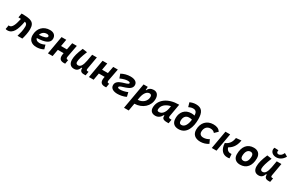

<svg xmlns="http://www.w3.org/2000/svg" viewBox="221 -2661 7169 4751"><g transform="rotate(30 3805.5 -285.5)"><path d="M331.5 0H469.7C495.1 -85.9 521 -198.7 521 -293.9C521 -504.4 401.9 -527.3 143.6 -527.3L123 -406.2C133.8 -406.2 144.5 -405.8 154.3 -405.8C168.9 -405.3 182.1 -405.3 194.8 -404.8L185.1 -358.9C158.7 -237.3 114.3 -110.8 33.7 -110.8C22.5 -110.8 22.5 -113.8 13.2 -116.2L-7.3 0C7.3 7.3 23.9 9.8 43.9 9.8C203.1 9.8 267.6 -148.9 312.5 -383.8L314.5 -394C362.8 -381.8 384.8 -355.5 384.8 -295.4C384.8 -183.1 357.4 -94.2 331.5 0Z M887.7 -115.7C823.7 -115.7 781.7 -143.6 771 -191.4C1006.8 -197.8 1131.8 -253.4 1131.8 -376C1131.8 -471.2 1068.4 -527.3 961.4 -527.3C772 -527.3 645.5 -396.5 645.5 -199.7C645.5 -67.9 730.5 9.8 873.5 9.8C938 9.8 1011.7 -4.4 1073.7 -41L1040 -156.7C990.7 -130.9 934.6 -115.7 887.7 -115.7ZM778.3 -284.7C800.3 -359.4 859.4 -406.2 938 -406.2C978.5 -406.2 1001.5 -391.1 1001.5 -365.7C1001.5 -320.3 919.4 -291 778.3 -284.7Z M1200.2 0H1334.5L1369.6 -198.2H1535.2L1531.2 -178.2C1506.8 -49.8 1547.4 9.8 1655.8 9.8C1672.4 9.8 1685.5 9.3 1697.8 8.3L1717.8 -107.4C1711.4 -106.4 1705.6 -106 1700.2 -106C1666 -106 1653.8 -128.4 1663.1 -176.8L1727.5 -517.6H1595.7L1558.1 -319.8H1391.1L1425.8 -517.6H1291.5Z M1944.8 10.3C2033.2 10.3 2069.3 -34.7 2097.2 -109.4H2117.7C2111.8 -32.7 2147.9 4.9 2226.6 4.9H2279.8L2299.3 -106.9H2275.9C2239.7 -106.9 2230.5 -120.6 2238.3 -166.5L2299.8 -517.6H2166L2131.8 -325.2V-325.7C2105.5 -189.5 2063.5 -115.2 1991.2 -115.2C1951.7 -115.2 1929.2 -137.7 1929.2 -176.8C1929.2 -246.1 1958 -345.2 2023.9 -508.3L1891.1 -527.3C1822.8 -367.7 1793.9 -259.3 1793.9 -164.6C1793.9 -53.7 1848.6 10.3 1944.8 10.3Z M2372.1 0H2506.3L2541.5 -198.2H2707L2703.1 -178.2C2678.7 -49.8 2719.2 9.8 2827.6 9.8C2844.2 9.8 2857.4 9.3 2869.6 8.3L2889.6 -107.4C2883.3 -106.4 2877.4 -106 2872.1 -106C2837.9 -106 2825.7 -128.4 2835 -176.8L2899.4 -517.6H2767.6L2730 -319.8H2563L2597.7 -517.6H2463.4Z M3186.5 9.8C3244.6 9.8 3356.4 -2.4 3431.6 -46.9L3402.8 -164.1C3334.5 -132.8 3253.9 -115.7 3195.8 -115.7C3146.5 -115.7 3124 -127.9 3124 -147.5C3124 -222.7 3459 -208.5 3459 -392.6C3459 -475.1 3391.1 -527.3 3260.3 -527.3C3170.9 -527.3 3077.1 -502.9 3001.5 -460L3042.5 -345.7C3135.7 -386.7 3199.2 -401.9 3251.5 -401.9C3298.8 -401.9 3319.8 -389.6 3319.8 -371.1C3319.8 -296.4 2987.8 -317.4 2987.8 -128.4C2987.8 -22.9 3091.3 9.8 3186.5 9.8Z M3638.7 224.6 3676.3 9.8C3903.3 4.9 4072.8 -148.9 4072.8 -351.6C4072.8 -463.9 4019 -527.3 3925.8 -527.3C3848.1 -527.3 3787.6 -490.2 3761.7 -424.3H3749L3754.4 -517.6H3634.8L3504.4 224.6ZM3698.7 -115.7 3711.4 -189.9C3739.7 -338.4 3810.5 -401.9 3876 -401.9C3915 -401.9 3937.5 -377.9 3937.5 -335C3937.5 -212.4 3835.4 -119.1 3698.7 -115.7Z M4270.5 10.3C4346.2 10.3 4409.2 -32.2 4448.7 -109.4H4466.8C4460.4 -54.2 4465.3 4.9 4597.7 4.9H4650.9L4670.4 -106.9H4647C4593.3 -106.9 4579.6 -120.6 4587.4 -166.5L4649.4 -522.5H4637.2C4340.8 -522.5 4117.2 -370.1 4117.2 -135.3C4117.2 -43 4172.9 10.3 4270.5 10.3ZM4302.2 -115.2C4268.1 -115.2 4252.4 -129.9 4252.4 -162.1C4252.4 -275.4 4354 -365.2 4492.2 -390.6L4481 -325.7C4457.5 -191.4 4387.7 -115.2 4302.2 -115.2Z M4932.1 9.8C5169.4 9.8 5239.7 -229 5239.7 -442.4C5239.7 -644.5 5177.7 -742.2 5009.8 -742.2C4937.5 -742.2 4887.2 -724.1 4836.9 -702.6L4872.1 -583C4912.1 -602.5 4953.1 -616.7 4997.1 -616.7C5080.1 -616.7 5107.9 -567.9 5112.3 -480.5C5083.5 -487.8 5052.2 -491.7 5020.5 -491.7C4845.7 -491.7 4737.3 -370.6 4736.8 -194.8C4736.3 -27.8 4839.8 9.8 4932.1 9.8ZM5107.4 -358.9C5092.3 -229.5 5043.5 -115.7 4943.8 -115.7C4897.5 -115.7 4877 -144.5 4877 -203.1C4877 -299.3 4925.8 -371.6 5018.6 -371.6C5019.5 -371.6 5020.5 -371.6 5021.5 -371.6C5048.3 -371.6 5077.6 -371.6 5107.4 -358.9Z M5570.8 -115.7C5498.5 -115.7 5456.5 -153.8 5456.1 -220.2C5456.5 -329.6 5519.5 -401.9 5616.2 -401.9C5672.4 -401.9 5710 -385.3 5741.7 -347.2L5832 -434.6C5787.6 -499.5 5727.1 -527.3 5629.9 -527.3C5443.4 -527.3 5320.8 -397.5 5320.8 -199.7C5320.8 -66.9 5406.7 9.8 5556.6 9.8C5638.7 9.8 5720.2 -17.1 5781.7 -58.1L5731.9 -165.5C5688 -135.7 5629.4 -115.7 5570.8 -115.7Z M6324.2 9.8C6353.5 9.8 6371.1 7.8 6390.6 3.4L6380.9 -115.2C6372.1 -115.7 6367.2 -115.2 6360.8 -115.2C6356 -114.7 6350.1 -114.7 6341.3 -114.7C6309.1 -114.7 6251.5 -130.4 6224.6 -213.9C6294.9 -255.4 6398.4 -333 6426.3 -527.3L6277.3 -512.7C6260.3 -393.6 6209.5 -311 6099.6 -267.6C6108.9 -68.4 6209.5 9.8 6324.2 9.8ZM5882.8 0H6017.1L6108.4 -517.6H5974.1Z M6690.4 9.8C6871.6 9.8 6978.5 -118.2 6978.5 -335C6978.5 -456.1 6906.7 -527.3 6785.2 -527.3C6604 -527.3 6497.1 -397.5 6497.1 -177.7C6497.1 -60.1 6568.8 9.8 6690.4 9.8ZM6713.9 -115.7C6663.1 -115.7 6633.3 -148.4 6633.3 -203.6C6633.3 -328.1 6682.1 -401.9 6764.2 -401.9C6813.5 -401.9 6842.3 -369.1 6842.3 -314C6842.3 -189.5 6794.4 -115.7 6713.9 -115.7Z M7218.3 10.3C7306.6 10.3 7342.8 -34.7 7370.6 -109.4H7391.1C7385.3 -32.7 7421.4 4.9 7500 4.9H7553.2L7572.8 -106.9H7549.3C7513.2 -106.9 7503.9 -120.6 7511.7 -166.5L7573.2 -517.6H7439.5L7405.3 -325.2V-325.7C7378.9 -189.5 7336.9 -115.2 7264.6 -115.2C7225.1 -115.2 7202.6 -137.7 7202.6 -176.8C7202.6 -246.1 7231.4 -345.2 7297.4 -508.3L7164.6 -527.3C7096.2 -367.7 7067.4 -259.3 7067.4 -164.6C7067.4 -53.7 7122.1 10.3 7218.3 10.3ZM7374.5 -595.7C7447.8 -595.7 7538.1 -629.9 7602.5 -743.2L7512.7 -796.4C7485.4 -723.6 7432.1 -687.5 7387.7 -687.5C7349.6 -687.5 7334.5 -713.9 7334.5 -744.6C7334.5 -755.4 7336.4 -765.1 7338.9 -775.4L7224.1 -780.8C7216.3 -763.2 7212.4 -744.6 7212.4 -727.1C7212.4 -652.8 7279.8 -595.7 7374.5 -595.7Z"/></g></svg>

Font: Cascadia Mono PL
Style: Bold Italic
Weight: 700
Italic angle: -10°
Monospace: yes
Designer: Aaron Bell
Foundry: Saja Typeworks
Version: Version 2404.023